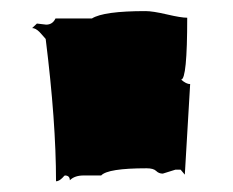

<svg xmlns="http://www.w3.org/2000/svg" viewBox="-20 -556 429 353"><path d="M249.5 -246.6Q178.2 -246.6 166 -233.4Q150.4 -233.4 133.8 -233.4Q117.2 -233.4 108.4 -224.6Q108.4 -233.4 99.1 -233.4Q97.7 -232.4 94.7 -229Q88.4 -222.7 83 -222.7Q83 -332 64 -484.4Q63 -485.4 59.1 -490Q55.2 -494.6 52.7 -497.1Q45.4 -504.4 39.1 -504.4L47.9 -512.7L64.9 -510.7Q76.7 -510.7 82 -522H148.9Q170.4 -535.6 247.6 -535.6Q260.7 -535.6 286.9 -529.5Q313 -523.4 324.2 -523.4Q324.2 -409.7 313 -409.7Q322.3 -401.4 329.6 -401.4L319.8 -234.9L312 -244.1H302.7L279.3 -236.8Q272 -236.8 267.1 -241.7Q262.2 -246.6 249.5 -246.6Z"/></svg>

Font: Butcherman
Style: Regular
Weight: 400
Version: Version 001.003